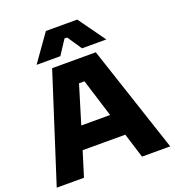

<svg xmlns="http://www.w3.org/2000/svg" viewBox="-167 -1100 1125 1231"><g transform="rotate(-20 395.0 -484.0)"><path d="M317.9 -784.2H155.8L286.1 -967.8H500L631.8 -784.2H465.8L399.9 -881.8H381.8ZM193.8 0H7.8L242.2 -730H540L782.2 0H589.8L537.1 -168.9H246.1ZM292 -320.8H488.8L408.2 -580.1H371.1Z"/></g></svg>

Font: Sora ExtraBold
Style: Regular
Weight: 800
Designer: Jonathan Barnbrook, Julián Moncada
Foundry: Barnbrook Fonts
Version: Version 2.000